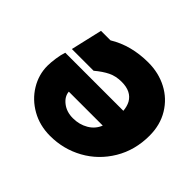

<svg xmlns="http://www.w3.org/2000/svg" viewBox="-132 -674 844 844"><g transform="rotate(45 290.0 -252.0)"><path d="M580 -295Q580 -205 537.5 -134Q495 -63 424.5 -24Q354 15 271 15Q207 15 155.5 -14Q104 -43 74.5 -91.5Q45 -140 45 -195Q45 -215 49 -243Q53 -271 60 -291H421Q419 -316 409 -335Q386 -376 326 -376Q290 -376 262.5 -362.5Q235 -349 204 -323H69L103 -470H162Q242 -519 349 -519Q413 -519 465.5 -491.5Q518 -464 549 -413Q580 -362 580 -295ZM403 -181H192Q194 -153 221 -132Q248 -111 287 -111Q327 -111 358.5 -129.5Q390 -148 403 -181Z"/></g></svg>

Font: Arvo
Style: Bold Italic
Weight: 700
Italic angle: -13°
Designer: Anton Koovit (Cyrillic Expansion: Cyreal)
Foundry: Anton Koovit, Yassin Baggar
Version: Version 3.000